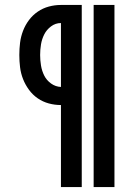

<svg xmlns="http://www.w3.org/2000/svg" viewBox="-20 -755 540 775"><path d="M358 0V-735H442V0ZM226 0V-331Q201 -331 177 -337.5Q153 -344 132.5 -358Q112 -372 97 -392.5Q82 -413 73 -436Q64 -459 61 -483.5Q58 -508 58 -533Q58 -558 61 -582.5Q64 -607 73 -630.5Q82 -654 97 -674Q112 -694 132.5 -708Q153 -722 177 -728.5Q201 -735 226 -735H310V0ZM226 -404V-662Q204 -662 186 -648.5Q168 -635 158.5 -616Q149 -597 145.5 -576Q142 -555 142 -533Q142 -512 145.5 -490.5Q149 -469 158.5 -450Q168 -431 186 -418Q204 -405 226 -404Z"/></svg>

Font: Iosevka Slab
Style: Bold
Weight: 700
Monospace: yes
Designer: Belleve Invis
Foundry: Belleve Invis
Version: Version 11.1.1; ttfautohint (v1.8.3)